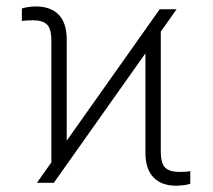

<svg xmlns="http://www.w3.org/2000/svg" viewBox="-20 -575 669 604"><path d="M96.2 0 482.4 -545.9H535.6L149.4 0ZM141.6 -30.3V-446.3Q141.6 -484.4 127.9 -497.8Q114.3 -511.2 83.5 -511.2Q75.2 -511.2 66.2 -510.7Q57.1 -510.3 48.8 -508.8V-548.3Q58.1 -551.3 70.1 -553Q82 -554.7 92.8 -554.7Q116.2 -554.7 134.3 -548.1Q152.3 -541.5 164.8 -528.6Q177.2 -515.6 183.6 -496.1Q189.9 -476.6 189.9 -450.7V-74.2ZM535.2 9.3Q511.7 9.3 493.4 2.7Q475.1 -3.9 462.6 -17.1Q450.2 -30.3 443.8 -49.6Q437.5 -68.8 437.5 -94.7V-472.2L485.8 -516.1V-99.1Q485.8 -61 499.8 -47.6Q513.7 -34.2 544.4 -34.2Q553.2 -34.2 562 -34.7Q570.8 -35.2 578.6 -36.6V2.9Q569.8 6.3 557.9 7.6Q545.9 8.8 535.2 9.3Z"/></svg>

Font: Inter 18pt ExtraLight
Style: Regular
Weight: 250
Designer: Rasmus Andersson
Foundry: rsms
Version: Version 4.001;git-66647c0bb